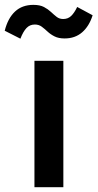

<svg xmlns="http://www.w3.org/2000/svg" viewBox="-70 -781 407 801"><path d="M73.7 0V-527.3H194.3V0ZM199.7 -620.6Q174.3 -620.6 157.5 -629.2Q140.6 -637.7 128.2 -649.4Q115.7 -661.1 103.8 -669.9Q91.8 -678.7 75.2 -678.7Q54.2 -678.7 40.3 -663.8Q26.4 -648.9 15.1 -619.6L-50.3 -652.8Q-37.1 -705.1 -7.3 -732.9Q22.5 -760.7 69.3 -760.7Q96.7 -760.7 113.5 -751.7Q130.4 -742.7 142.6 -731.2Q154.8 -719.7 166.3 -710.7Q177.7 -701.7 193.8 -701.7Q213.4 -701.7 226.8 -714.4Q240.2 -727.1 252 -752L316.4 -717.3Q302.2 -671.9 272.7 -646.2Q243.2 -620.6 199.7 -620.6Z"/></svg>

Font: Schibsted Grotesk SemiBold
Style: Regular
Weight: 600
Designer: Bakken & Baeck AS, Henrik Kongsvoll
Foundry: Schibsted ASA
Version: Version 1.100;gftools[0.9.25]